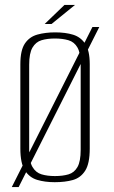

<svg xmlns="http://www.w3.org/2000/svg" viewBox="-20 -731 466 783"><path d="M28 32 357 -621H385L56 32ZM203 12Q163 12 131.5 2.5Q100 -7 81.5 -36Q63 -65 63 -125V-469Q63 -526 81.5 -553.5Q100 -581 132.5 -590Q165 -599 205 -599Q247 -599 278 -589.5Q309 -580 327.5 -552.5Q346 -525 346 -469V-125Q346 -64 327.5 -35Q309 -6 277.5 3Q246 12 203 12ZM204 -13Q236 -13 259.5 -20Q283 -27 296 -50Q309 -73 309 -120V-467Q309 -514 296 -537Q283 -560 259 -567Q235 -574 204 -574Q173 -574 149.5 -567Q126 -560 112.5 -537Q99 -514 99 -467V-120Q99 -73 112.5 -50Q126 -27 149.5 -20Q173 -13 204 -13ZM162 -633 243 -711H286L190 -633Z"/></svg>

Font: Alumni Sans Thin ExtraLight
Style: Regular
Weight: 250
Version: Version 1.018